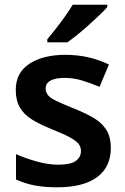

<svg xmlns="http://www.w3.org/2000/svg" viewBox="-20 -786 531 816"><path d="M451 -157Q451 -76 392.5 -33Q334 10 224 10Q167 10 126.5 2Q86 -6 48 -23V-131Q88 -113 137 -99.5Q186 -86 228 -86Q280 -86 302 -102Q324 -118 324 -144Q324 -160 315.5 -172.5Q307 -185 281 -200Q255 -215 202 -236Q150 -257 116 -278Q82 -299 64.5 -329Q47 -359 47 -404Q47 -477 105 -515Q163 -553 258 -553Q308 -553 353 -543Q398 -533 443 -512L403 -417Q365 -433 328.5 -444Q292 -455 255 -455Q215 -455 194.5 -443.5Q174 -432 174 -410Q174 -394 184 -381.5Q194 -369 220.5 -356.5Q247 -344 296 -324Q344 -305 378.5 -284.5Q413 -264 432 -234Q451 -204 451 -157ZM436 -756Q424 -742 403 -722Q382 -702 357.5 -680Q333 -658 309 -638.5Q285 -619 266 -606H181V-619Q197 -638 217 -663.5Q237 -689 256.5 -716.5Q276 -744 289 -766H436Z"/></svg>

Font: Noto Sans Adlam SemiBold
Style: Regular
Weight: 600
Version: Version 3.001